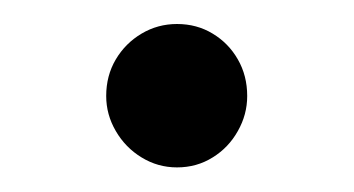

<svg xmlns="http://www.w3.org/2000/svg" viewBox="-20 -327 295 160"><path d="M127.5 -187.5Q111.5 -187.5 98 -195.8Q84.5 -204 76.5 -217.8Q68.5 -231.5 68.5 -247Q68.5 -264 76.5 -277.5Q84.5 -291 98 -299Q111.5 -307 127.5 -307Q144 -307 157.2 -299Q170.5 -291 178.2 -277.5Q186 -264 186 -247Q186 -231.5 178.2 -217.8Q170.5 -204 157.2 -195.8Q144 -187.5 127.5 -187.5Z"/></svg>

Font: Fraunces Light
Style: Regular
Weight: 300
Version: Version 1.000;[b76b70a41]